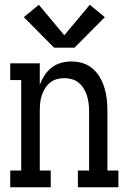

<svg xmlns="http://www.w3.org/2000/svg" viewBox="-20 -786 540 806"><path d="M23 0V-70H69V-450H23V-520H147V-429Q154 -450 166.5 -469Q179 -488 196.5 -502Q214 -516 236 -522Q258 -528 281 -528Q305 -528 328.5 -520.5Q352 -513 370 -497Q388 -481 400 -460Q412 -439 419 -415.5Q426 -392 428.5 -368Q431 -344 431 -320V-70H477V0H307V-70H354V-320Q354 -336 352 -352.5Q350 -369 345 -384.5Q340 -400 331.5 -414Q323 -428 310.5 -438.5Q298 -449 282 -453.5Q266 -458 250 -458Q234 -458 218 -453.5Q202 -449 189.5 -438.5Q177 -428 168.5 -414Q160 -400 155 -384.5Q150 -369 148.5 -352.5Q147 -336 147 -320V-70H193V0ZM207 -586 80 -714 143 -766 250 -638 357 -766 420 -714 293 -586Z"/></svg>

Font: Iosevka Slab
Style: Regular
Weight: 400
Monospace: yes
Designer: Belleve Invis
Foundry: Belleve Invis
Version: Version 11.2.4; ttfautohint (v1.8.3)